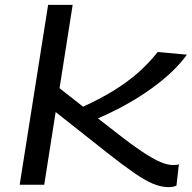

<svg xmlns="http://www.w3.org/2000/svg" viewBox="-20 -760 792 790"><path d="M61 0 178 -740H279L225 -397L322 -321Q400 -357 454.5 -391.5Q509 -426 550.5 -463Q592 -500 629 -546L749 -535Q699 -465 603.5 -396Q508 -327 383 -273L446 -224Q517 -168 563.5 -137Q610 -106 639.5 -93.5Q669 -81 692 -81Q698 -81 704 -81.5Q710 -82 716 -84L706 4Q691 10 674 10Q643 10 609.5 -4Q576 -18 530.5 -49.5Q485 -81 419 -133L209 -299L162 0Z"/></svg>

Font: Georama ExtraExtended
Style: Italic
Weight: 400
Width: 8
Italic angle: -9°
Designer: Jean-Baptiste Levee
Foundry: Production Type
Version: Version 1.000